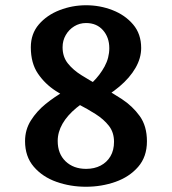

<svg xmlns="http://www.w3.org/2000/svg" viewBox="-20 -702 656 732"><path d="M307.5 10Q248.3 10 195.3 -8.7Q142.3 -27.4 108.9 -66.2Q75.5 -105 75.5 -164Q75.5 -207.5 97.8 -242.8Q120.1 -278.1 154 -305.6Q188 -333.1 224.5 -353.6Q261.1 -374.1 290.3 -387.7L357.9 -344.5Q307.1 -320.3 272 -291.3Q236.8 -262.4 218.4 -230.4Q200 -198.4 200 -164.6Q200 -115.8 230 -87Q260.1 -58.2 308.2 -58.2Q339.7 -58.2 363.7 -70.7Q387.6 -83.2 401.2 -106.3Q414.7 -129.4 414.7 -161.3Q414.7 -197.5 395.1 -222.4Q375.5 -247.4 344.4 -267.1Q313.3 -286.8 277.2 -305.5Q234.5 -328.5 193.1 -355Q151.8 -381.5 124.7 -421.3Q97.5 -461.2 97.5 -521.6Q97.5 -573.3 128.2 -609Q158.9 -644.6 207.2 -663.3Q255.5 -682 308.2 -682Q361.1 -682 409.1 -663.3Q457.1 -644.6 487.6 -608.6Q518.2 -572.6 518.2 -519Q518.2 -480.4 496.6 -443Q475 -405.5 435.2 -371.9Q395.5 -338.2 339.5 -310.3L273.5 -342.3Q304.8 -360.9 332.9 -388.3Q360.9 -415.6 378.8 -448.6Q396.7 -481.6 396.7 -518.4Q396.7 -559.5 372.6 -586.9Q348.5 -614.2 308.2 -614.2Q283.3 -614.2 263 -601.7Q242.7 -589.2 230.7 -568.3Q218.6 -547.4 218.6 -521.7Q218.6 -485.5 238.7 -460.3Q258.8 -435 291 -415Q323.1 -394.9 359.5 -374.9Q402.9 -351.6 444.2 -324.5Q485.5 -297.4 512.9 -259.3Q540.2 -221.2 540.2 -163.3Q540.2 -104.4 506.7 -65.9Q473.2 -27.4 420.2 -8.7Q367.2 10 307.5 10Z"/></svg>

Font: Andada Pro
Style: Regular
Weight: 400
Designer: Carolina Giovagnoli
Foundry: Huerta Tipografica
Version: Version 3.003